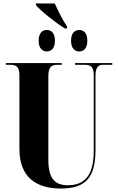

<svg xmlns="http://www.w3.org/2000/svg" viewBox="-20 -1078 682 1108"><path d="M354 -914H367V-925C344 -958 313 -1019 296 -1058H187V-1049C210 -1019 303 -945 354 -914ZM250 -781C275 -781 297 -798 297 -843C297 -889 275 -905 250 -905C226 -905 203 -889 203 -843C203 -798 226 -781 250 -781ZM437 -781C462 -781 484 -798 484 -843C484 -889 462 -905 437 -905C413 -905 390 -889 390 -843C390 -798 413 -781 437 -781ZM330 10C475 10 531 -53 531 -214V-641C531 -697 554 -704 574 -704H628V-714H413V-704H469C499 -704 521 -697 521 -645V-208C521 -68 470 -9 372 -9C300 -9 259 -44 259 -155V-641C259 -697 283 -704 312 -704H336V-714H14V-704H39C68 -704 92 -697 92 -645V-218C92 -54 191 10 330 10Z"/></svg>

Font: Noto Serif Display ExtraCondensed Black
Style: Regular
Weight: 900
Width: 2
Designer: Monotype Design Team
Foundry: Monotype Imaging Inc.
Version: Version 2.009